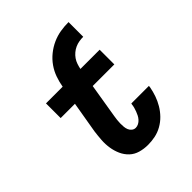

<svg xmlns="http://www.w3.org/2000/svg" viewBox="-208 -879 1017 1017"><g transform="rotate(-45 300.0 -371.0)"><path d="M312 8Q282 8 254 0Q226 -8 206 -27Q186 -46 174.5 -71.5Q163 -97 158.5 -126Q154 -155 156 -184.5Q158 -214 162 -244L192 -420H85V-530H210Q215 -560 225.5 -590Q236 -620 254.5 -646.5Q273 -673 298.5 -693.5Q324 -714 353 -727Q382 -740 412.5 -745Q443 -750 474 -750V-640Q459 -640 443.5 -637.5Q428 -635 413.5 -628.5Q399 -622 386.5 -611.5Q374 -601 365 -588Q356 -575 351 -560Q346 -545 343 -530H487V-420H325L293 -226Q291 -213 289.5 -201Q288 -189 288 -176Q288 -163 289 -151Q290 -139 294.5 -128Q299 -117 308.5 -109.5Q318 -102 330 -102Q341 -102 351.5 -107.5Q362 -113 370 -122Q378 -131 383 -141Q388 -151 392 -161.5Q396 -172 399 -183Q402 -194 403 -205Q404 -206 404 -207.5Q404 -209 404 -210H536Q536 -208 535.5 -205Q535 -202 535 -200Q530 -173 521 -147Q512 -121 497.5 -96.5Q483 -72 463 -51.5Q443 -31 418 -17Q393 -3 366 2.5Q339 8 312 8Z"/></g></svg>

Font: Iosevka Curly Slab XBdExObl
Style: Regular
Weight: 800
Width: 7
Italic angle: -9°
Monospace: yes
Designer: Belleve Invis
Foundry: Belleve Invis
Version: Version 11.1.0; ttfautohint (v1.8.3)